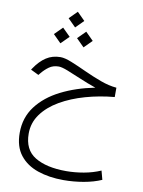

<svg xmlns="http://www.w3.org/2000/svg" viewBox="-107 -757 868 1166"><g transform="rotate(10 327.0 -174.0)"><path d="M276.4 -684.6 324.7 -636.2 276.4 -587.9 228 -636.2ZM347.7 -574.2 396 -525.9 347.7 -477.5 299.3 -525.9ZM205.1 -574.2 253.9 -525.9 205.1 -477.5 156.7 -525.9ZM586.9 -271V-213.4Q494.6 -205.1 409.2 -180.9Q323.7 -156.7 256.3 -117.7Q189 -78.6 149.9 -25.1Q110.8 28.3 110.8 95.2Q110.8 195.3 181.6 238Q252.4 280.8 374 280.8Q426.3 280.8 481.7 271Q537.1 261.2 585.4 240.2L600.1 294.9Q552.2 315.9 490.7 326.7Q429.2 337.4 366.7 337.4Q278.3 337.4 208 313.2Q137.7 289.1 96.9 236.8Q56.2 184.6 56.2 100.1Q56.2 6.3 109.1 -63.7Q162.1 -133.8 253.7 -179.9Q345.2 -226.1 460.9 -249Q410.2 -266.6 362.1 -287.1Q314 -307.6 276.6 -322.3Q239.3 -336.9 220.7 -336.9Q186 -336.9 161.4 -319.3Q136.7 -301.8 115.7 -275.9L106.9 -265.1L57.6 -289.1L63.5 -297.9Q95.2 -345.2 133.3 -370.1Q171.4 -395 221.2 -395Q248 -395 290.8 -377.7Q333.5 -360.4 384.3 -336.9Q435.1 -313.5 487.5 -294.2Q540 -274.9 586.9 -271Z"/></g></svg>

Font: Vazirmatn UI NL ExtraLight
Style: Regular
Weight: 200
Designer: Saber Rastikerdar
Foundry: Saber Rastikerdar
Version: Version 33.003